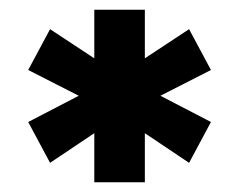

<svg xmlns="http://www.w3.org/2000/svg" viewBox="-20 -770 492 395"><path d="M174 -496 83 -435 38 -519 142 -573 38 -626 83 -710 174 -650V-750H278V-650L369 -710L414 -626L310 -573L414 -519L369 -435L278 -496V-395H174Z"/></svg>

Font: Stavian Bold
Style: Bold
Weight: 700
Version: Version 1.000; ttfautohint (v1.6)